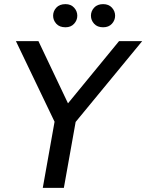

<svg xmlns="http://www.w3.org/2000/svg" viewBox="-20 -909 708 929"><path d="M668 -710 346 -319 289 0H187L244 -320L57 -710H166L309 -409L556 -710ZM479 -777Q451 -777 435.5 -794Q420 -811 420 -833Q420 -855 435.5 -872Q451 -889 479 -889Q506 -889 521.5 -872Q537 -855 537 -833Q537 -811 521.5 -794Q506 -777 479 -777ZM297 -777Q268 -777 252.5 -794Q237 -811 237 -833Q237 -855 252.5 -872Q268 -889 297 -889Q323 -889 338.5 -872Q354 -855 354 -833Q354 -811 338.5 -794Q323 -777 297 -777Z"/></svg>

Font: Livvic Medium
Style: Italic
Weight: 500
Italic angle: -10°
Designer: Jacques Le Bailly, Baron von Fonthausen
Version: Version 1.001; ttfautohint (v1.8.2)